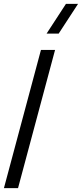

<svg xmlns="http://www.w3.org/2000/svg" viewBox="-69 -980 426 1000"><path d="M236.6 -805 337.6 -960H274.6L173.6 -805ZM-48.6 0H24.9L217.8 -720H144.3Z"/></svg>

Font: Manrope
Style: RegularItalic
Weight: 400
Italic angle: -15°
Designer: Mikhail Sharanda
Foundry: Mikhail Sharanda
Version: Version 4.502;hotconv 1.0.109;makeotfexe 2.5.65596